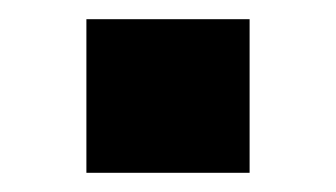

<svg xmlns="http://www.w3.org/2000/svg" viewBox="-20 -180 350 200"><path d="M70 -160H240V0H70Z"/></svg>

Font: Uncut Sans VF
Style: Regular
Weight: 400
Designer: Kasper Nordkvist
Foundry: Uncut Type
Version: Version 1.100;FEAKit 1.0